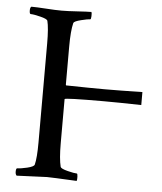

<svg xmlns="http://www.w3.org/2000/svg" viewBox="-49 -689 620 734"><g transform="rotate(5 261.0 -322.0)"><path d="M493.2 -357.4V-307.6Q403.3 -309.6 349.6 -309.6Q199.2 -309.6 199.2 -304.7V-135.7Q199.2 -75.2 207 -44.9Q210 -38.1 235.4 -31.7Q260.7 -25.4 270.5 -25.4Q273.4 -25.4 273.9 -13.7Q274.4 -2 272.5 2.9Q174.8 -2 158.2 -2Q154.3 -2 42 2.9Q37.1 -2 37.1 -11.7Q37.1 -25.4 42 -25.4Q54.7 -25.4 79.6 -31.2Q104.5 -37.1 107.4 -44.9Q114.3 -71.3 114.3 -131.8V-510.7Q114.3 -570.3 107.4 -597.7Q104.5 -604.5 79.1 -610.8Q53.7 -617.2 42 -617.2Q37.1 -617.2 37.1 -630.9Q37.1 -642.6 42 -645.5Q61.5 -645.5 98.1 -643.1Q134.8 -640.6 158.2 -640.6Q182.6 -640.6 219.7 -643.1Q256.8 -645.5 272.5 -645.5Q274.4 -641.6 273.9 -629.4Q273.4 -617.2 270.5 -617.2Q261.7 -617.2 235.8 -610.8Q210 -604.5 207 -597.7Q199.2 -566.4 199.2 -506.8V-360.4L200.2 -357.4Q295.9 -355.5 349.6 -355.5Q405.3 -355.5 493.2 -357.4Z"/></g></svg>

Font: Crimson Text
Style: Regular
Weight: 400
Version: Version 0.13